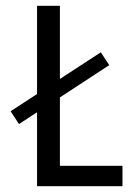

<svg xmlns="http://www.w3.org/2000/svg" viewBox="-20 -645 478 665"><path d="M108.3 0H404.2V-70.8H187.5V-307.6L358.3 -419.4L329.2 -463.9L187.5 -371.5V-625H108.3V-319.4L16.7 -259.7L45.8 -215.3L108.3 -256.2Z"/></svg>

Font: Afacad
Style: Regular
Weight: 400
Designer: Kristian Moeller
Foundry: Dicotype
Version: Version 1.000